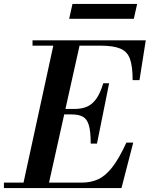

<svg xmlns="http://www.w3.org/2000/svg" viewBox="-45 -960 764 980"><path d="M69 0 233 -754H367L199 0ZM-25 0V-28H373Q418 -28 455 -44.5Q492 -61 527 -105Q562 -149 600 -232H635L575 0ZM418 -227Q418 -289 408.5 -321Q399 -353 377.5 -364.5Q356 -376 320 -376H233V-404H336Q373 -404 400 -416Q427 -428 447 -456.5Q467 -485 482 -535H512L450 -227ZM632 -551Q632 -621 618.5 -659Q605 -697 569 -712Q533 -727 466 -727H121V-754H699L667 -551ZM308 -864 325 -940H655L638 -864Z"/></svg>

Font: Libre Bodoni Medium
Style: Italic
Weight: 500
Italic angle: -13°
Designer: Pablo Impallari, Rodrigo Fuenzalida
Foundry: Impallari Type
Version: Version 2.005;gftools[0.9.23]